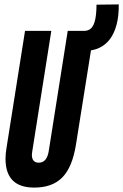

<svg xmlns="http://www.w3.org/2000/svg" viewBox="-20 -840 558 870"><path d="M135.1 10Q69.9 10 37.5 -22.6Q5 -55.1 5 -120.8Q5 -133.2 6.2 -145.4Q7.4 -157.6 10.5 -176.1L93.4 -700H212.5L125.7 -151Q121.9 -128.3 129.6 -115.6Q137.2 -102.8 155.5 -102.8Q193 -102.8 201.1 -157L286.9 -700H406.3L324 -183.6Q307.8 -82.7 262.7 -36.4Q217.5 10 135.1 10ZM349.9 -609.8 348.3 -700H360.1Q380.9 -700 393.1 -712.1Q405.3 -724.2 411.2 -750.6Q417.1 -777 417.3 -818.8L518.1 -820Q518.7 -767.8 508.3 -728.4Q497.9 -689 478.1 -662.7Q458.3 -636.4 429.8 -623.1Q401.3 -609.8 365.7 -609.8Z"/></svg>

Font: Georama
Style: Italic
Weight: 400
Width: 2
Italic angle: -9°
Designer: Jean-Baptiste Levee
Foundry: Production Type
Version: Version 1.000